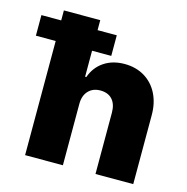

<svg xmlns="http://www.w3.org/2000/svg" viewBox="-152 -806 881 906"><g transform="rotate(15 289.0 -353.5)"><path d="M234.4 0H49.8V-557.6H-46.9V-658.2H49.8V-707H227.5V-658.2H321.3V-557.6H227.5V-430.7H233.4Q251 -481 292.7 -509Q334.5 -537.1 392.6 -537.1Q447.8 -537.1 490 -512Q532.2 -486.8 555.2 -441.4Q578.1 -396 578.1 -337.9V0H393.6V-299.8Q393.6 -340.8 373 -363.8Q352.5 -386.7 314.5 -386.7Q278.3 -386.7 256.3 -363.5Q234.4 -340.3 234.4 -299.8Z"/></g></svg>

Font: Pretendard JP Black
Style: Regular
Weight: 900
Designer: Base glyphs from Inter by Rasmus Andersson; Hangeul glyphs from Noto Sans CJK(Source Han Sans) by Jang Soo-young and Kan
Foundry: Kil Hyung-jin
Version: Version 1.309